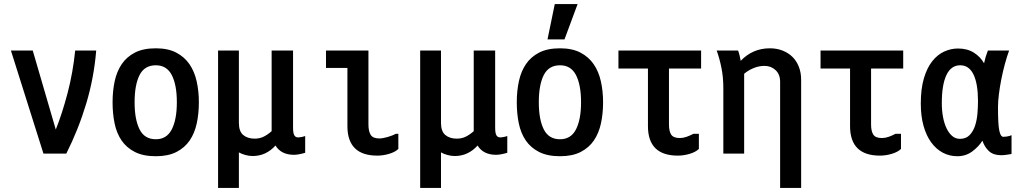

<svg xmlns="http://www.w3.org/2000/svg" viewBox="-20 -776 5040 950"><path d="M34 -526H142L256 -135Q288 -215 314.5 -316Q341 -417 352 -526H456Q445 -391 406.5 -263Q368 -135 308 -16H195Z M751 -3Q689 -3 647.5 -24Q606 -45 581.5 -81Q557 -117 547 -165.5Q537 -214 537 -270Q537 -326 547.5 -374.5Q558 -423 582.5 -459Q607 -495 648 -516Q689 -537 751 -537Q811 -537 851.5 -516Q892 -495 917 -459Q942 -423 953 -374Q964 -325 964 -270Q964 -214 953.5 -165.5Q943 -117 918.5 -81Q894 -45 853 -24Q812 -3 751 -3ZM751 -87Q805 -87 830 -136Q855 -185 855 -270Q855 -356 830 -404.5Q805 -453 751 -453Q695 -453 670.5 -404.5Q646 -356 646 -270Q646 -185 670.5 -136Q695 -87 751 -87Z M1059 -526H1162V-168Q1162 -126 1183.5 -108Q1205 -90 1240 -90Q1265 -90 1285 -100Q1305 -110 1324 -127V-526H1430V-144Q1430 -118 1436 -107Q1442 -96 1456 -96Q1461 -96 1471.5 -98Q1482 -100 1490 -103V-20Q1473 -15 1459 -12.5Q1445 -10 1435 -10Q1371 -10 1343 -56Q1321 -31 1292.5 -17.5Q1264 -4 1230 -4Q1213 -4 1194.5 -9Q1176 -14 1162 -22V154H1059Z M1951 -114V-39Q1934 -23 1904.5 -14.5Q1875 -6 1847 -6Q1699 -6 1699 -152V-440H1593V-526H1803V-160Q1803 -127 1814 -109Q1825 -91 1857 -91Q1873 -91 1897.5 -98Q1922 -105 1939 -114Z M2059 -526H2162V-168Q2162 -126 2183.5 -108Q2205 -90 2240 -90Q2265 -90 2285 -100Q2305 -110 2324 -127V-526H2430V-144Q2430 -118 2436 -107Q2442 -96 2456 -96Q2461 -96 2471.5 -98Q2482 -100 2490 -103V-20Q2473 -15 2459 -12.5Q2445 -10 2435 -10Q2371 -10 2343 -56Q2321 -31 2292.5 -17.5Q2264 -4 2230 -4Q2213 -4 2194.5 -9Q2176 -14 2162 -22V154H2059Z M2751 -3Q2689 -3 2647.5 -24Q2606 -45 2581.5 -81Q2557 -117 2547 -165.5Q2537 -214 2537 -270Q2537 -326 2547.5 -374.5Q2558 -423 2582.5 -459Q2607 -495 2648 -516Q2689 -537 2751 -537Q2811 -537 2851.5 -516Q2892 -495 2917 -459Q2942 -423 2953 -374Q2964 -325 2964 -270Q2964 -214 2953.5 -165.5Q2943 -117 2918.5 -81Q2894 -45 2853 -24Q2812 -3 2751 -3ZM2751 -87Q2805 -87 2830 -136Q2855 -185 2855 -270Q2855 -356 2830 -404.5Q2805 -453 2751 -453Q2695 -453 2670.5 -404.5Q2646 -356 2646 -270Q2646 -185 2670.5 -136Q2695 -87 2751 -87ZM2725 -756H2838L2773 -581H2689Z M3438 -114V-39Q3421 -23 3391.5 -14.5Q3362 -6 3334 -6Q3186 -6 3186 -152V-437H3040V-526H3449V-437H3290V-160Q3290 -127 3301 -110Q3312 -93 3344 -93Q3360 -93 3377 -99Q3394 -105 3411 -114Z M3840 -371Q3840 -408 3817.5 -429Q3795 -450 3763 -450Q3735 -450 3708.5 -439Q3682 -428 3662 -411V-16H3559V-340Q3559 -394 3549.5 -441Q3540 -488 3526 -526H3632Q3636 -516 3639.5 -501Q3643 -486 3645 -475Q3704 -537 3789 -537Q3823 -537 3851.5 -526Q3880 -515 3900.5 -495Q3921 -475 3932.5 -446Q3944 -417 3944 -381V154H3840Z M4438 -114V-39Q4421 -23 4391.5 -14.5Q4362 -6 4334 -6Q4186 -6 4186 -152V-437H4040V-526H4449V-437H4290V-160Q4290 -127 4301 -110Q4312 -93 4344 -93Q4360 -93 4377 -99Q4394 -105 4411 -114Z M4985 -14Q4973 -12 4959 -10Q4945 -8 4933 -8Q4895 -8 4873 -28.5Q4851 -49 4841 -80Q4823 -51 4791 -27Q4759 -3 4717 -3Q4678 -3 4645 -20.5Q4612 -38 4587.5 -71.5Q4563 -105 4549.5 -153.5Q4536 -202 4536 -263Q4536 -337 4551.5 -389Q4567 -441 4593 -473.5Q4619 -506 4652 -521Q4685 -536 4720 -536Q4766 -536 4798.5 -515.5Q4831 -495 4849 -463Q4856 -496 4868 -526H4973Q4962 -496 4952 -459Q4942 -422 4934.5 -384Q4927 -346 4922.5 -310Q4918 -274 4918 -247Q4918 -203 4919.5 -174.5Q4921 -146 4924.5 -129.5Q4928 -113 4933 -106Q4938 -99 4945 -99Q4950 -99 4961.5 -100.5Q4973 -102 4985 -107ZM4819 -276Q4819 -361 4797 -407Q4775 -453 4731 -453Q4686 -453 4663 -405Q4640 -357 4640 -266Q4640 -229 4646 -197Q4652 -165 4663.5 -141Q4675 -117 4691.5 -103Q4708 -89 4730 -89Q4760 -89 4778 -108Q4796 -127 4805 -155.5Q4814 -184 4816.5 -216.5Q4819 -249 4819 -276Z"/></svg>

Font: D2Coding ligature
Style: Bold
Weight: 700
Monospace: yes
Designer: Yong-Rak Park; Jeong-Hwan Yoon; Sang-Min Lee;
Foundry: NHN Corporation
Version: Version 1.3.2; Build 20180524